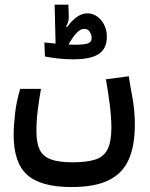

<svg xmlns="http://www.w3.org/2000/svg" viewBox="-20 -608 626 803"><path d="M279.3 174.3Q151.4 174.3 94.2 123.8Q37.1 73.2 37.1 -43.9Q37.1 -83 43.2 -135Q49.3 -187 64.5 -236.3H151.4Q143.1 -189.5 137.7 -145.5Q132.3 -101.6 132.3 -59.6Q132.3 -10.7 145.8 17.6Q159.2 45.9 192.1 58.3Q225.1 70.8 283.2 70.8Q343.3 70.8 378.9 59.1Q414.6 47.4 430.2 15.9Q445.8 -15.6 445.8 -74.2Q445.8 -118.2 438.7 -173.1Q431.6 -228 422.9 -276.4L518.6 -289.1Q524.9 -247.1 534.7 -195.3Q543.9 -143.1 543.9 -85.9Q543.9 1 518.6 58.8Q493.2 116.7 435.1 145.5Q377 174.3 279.3 174.3ZM286.6 -359.9Q252.9 -359.9 221.9 -363.5Q190.9 -367.2 168 -371.6L165.5 -430.2Q173.3 -429.7 185.8 -428.5Q198.2 -427.2 212.4 -425.8L208.5 -588.4H266.1L267.6 -537.6Q268.1 -516.1 256.3 -498L260.7 -495.1Q280.3 -522 301.5 -537.1Q322.8 -552.2 345.2 -552.2Q378.4 -552.2 402.6 -523.9Q426.8 -495.6 426.8 -453.1Q426.8 -404.8 393.1 -382.3Q359.4 -359.9 286.6 -359.9ZM266.6 -421.9Q281.7 -420.9 291 -420.9Q332 -420.9 347.7 -426.5Q363.3 -432.1 363.3 -448.7Q363.3 -463.9 355.2 -475.6Q347.2 -487.3 332.5 -487.3Q317.4 -487.3 301.8 -471.7Q286.1 -456.1 266.6 -421.9Z"/></svg>

Font: CaskaydiaCove NFP
Style: Regular
Weight: 400
Designer: Aaron Bell
Foundry: Saja Typeworks
Version: Version 2111.001; VTT 6.35;Nerd Fonts 3.1.1